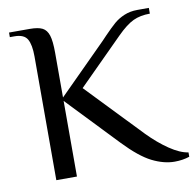

<svg xmlns="http://www.w3.org/2000/svg" viewBox="-76 -738 838 825"><g transform="rotate(-10 343.0 -325.0)"><path d="M406 -110 196 -330V0H106V-540Q106 -591 92 -615.5Q78 -640 36 -640H16V-660H106Q143 -660 161.5 -650.5Q180 -641 188 -616Q196 -591 196 -540V-345L406 -555L426 -576Q454 -605 473 -621.5Q492 -638 518 -649Q544 -660 576 -660H626V-635Q584 -635 553 -620.5Q522 -606 481 -565L286 -370L516 -130Q560 -85 605 -54.5Q650 -24 686 -19V0Q656 10 621 10Q574 10 523 -15.5Q472 -41 406 -110Z"/></g></svg>

Font: ZCOOL XiaoWei
Style: Regular
Weight: 400
Version: Version 1.000